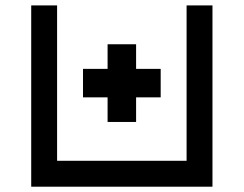

<svg xmlns="http://www.w3.org/2000/svg" viewBox="-20 -704 919 724"><path d="M97.7 -683.6H195.3V-97.7H683.6V-683.6H781.2V0H97.7ZM493.2 -336.9V-244.1H385.7V-336.9H293V-444.3H385.7V-537.1H493.2V-444.3H585.9V-336.9Z"/></svg>

Font: BabelStone Club Penguin
Style: Regular
Weight: 400
Designer: Andrew West
Foundry: BabelStone
Version: Version 1.02 November 6, 2013